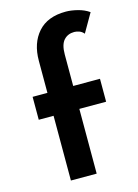

<svg xmlns="http://www.w3.org/2000/svg" viewBox="-119 -848 656 914"><g transform="rotate(-15 209.5 -391.5)"><path d="M114 0V-319H41V-432H114V-590Q114 -677 161 -730Q208 -783 298 -783Q324 -783 356 -775Q388 -767 412 -750L359 -658Q349 -670 336 -674.5Q323 -679 312 -679Q280 -679 260.5 -657.5Q241 -636 241 -587V-432H373V-319H241V0Z"/></g></svg>

Font: Reem Kufi Fun SemiBold
Style: Regular
Weight: 600
Designer: Khaled Hosny
Version: Version 1.005